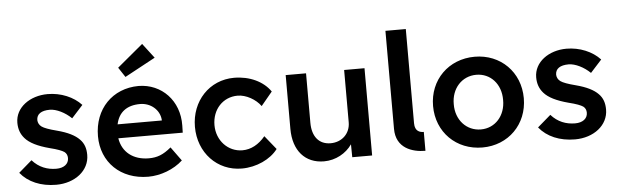

<svg xmlns="http://www.w3.org/2000/svg" viewBox="-50 -967 3717 1155"><g transform="rotate(-5 1809.0 -389.5)"><path d="M248 10C361 10 449 -58 449 -153C449 -192 439 -223 414 -248C388 -275 345 -297 280 -314C233 -326 204 -337 190 -347C176 -357 169 -371 168 -387C168 -424 197 -443 248 -443C288 -443 340 -417 378 -380L446 -455C399 -506 323 -538 243 -538C136 -538 47 -474 47 -382C47 -344 58 -313 81 -287C108 -256 156 -232 228 -213C273 -202 301 -191 314 -182C326 -173 332 -160 332 -144C332 -108 302 -86 257 -86C202 -86 152 -105 112 -150L32 -81C79 -23 155 10 248 10Z M804 10C878 10 959 -20 1013 -70L952 -154C904 -114 867 -100 817 -100C722 -100 657 -152 644 -236H1033L1034 -279C1037 -429 932 -538 792 -539C635 -538 523 -424 523 -259C523 -102 637 10 804 10ZM647 -320C662 -392 712 -430 792 -430C856 -430 909 -385 914 -325V-320ZM680 -659 719 -600 904 -700 836 -789Z M1369 10C1457 10 1543 -30 1587 -89L1520 -172C1481 -125 1434 -99 1382 -99C1295 -99 1227 -171 1227 -264C1227 -359 1292 -429 1381 -429C1432 -429 1490 -396 1520 -354L1588 -436C1545 -499 1463 -538 1369 -538C1220 -538 1109 -420 1109 -264C1109 -108 1220 10 1369 10Z M1865 10C1936 10 1999 -26 2035 -78L2036 0H2156V-527H2033V-211C2033 -143 1982 -95 1914 -95C1844 -95 1803 -145 1803 -228V-527H1680V-202C1680 -71 1751 10 1865 10Z M2301 -148C2301 -31 2399 0 2478 0V-114C2456 -114 2424 -121 2424 -171V-740H2301Z M2822 10C2978 10 3095 -106 3095 -264C3095 -422 2978 -538 2822 -538C2664 -538 2547 -422 2547 -264C2547 -106 2664 10 2822 10ZM2672 -264C2671 -359 2735 -429 2822 -429C2908 -429 2971 -360 2970 -264C2971 -169 2908 -99 2822 -99C2735 -99 2671 -169 2672 -264Z M3381 10C3494 10 3582 -58 3582 -153C3582 -192 3572 -223 3547 -248C3521 -275 3478 -297 3413 -314C3366 -326 3337 -337 3323 -347C3309 -357 3302 -371 3301 -387C3301 -424 3330 -443 3381 -443C3421 -443 3473 -417 3511 -380L3579 -455C3532 -506 3456 -538 3376 -538C3269 -538 3180 -474 3180 -382C3180 -344 3191 -313 3214 -287C3241 -256 3289 -232 3361 -213C3406 -202 3434 -191 3447 -182C3459 -173 3465 -160 3465 -144C3465 -108 3435 -86 3390 -86C3335 -86 3285 -105 3245 -150L3165 -81C3212 -23 3288 10 3381 10Z"/></g></svg>

Font: Easer Grotesk Medium
Style: Regular
Weight: 500
Designer: Boardeaser, Bonnie Shaver-Troup, Thomas Jockin
Foundry: Lexend
Version: Version 1.001;Glyphs 3.1.2 (3151)